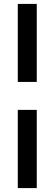

<svg xmlns="http://www.w3.org/2000/svg" viewBox="-20 -760 279 982"><path d="M71 -198H168V202H71ZM71 -740H168V-341H71Z"/></svg>

Font: Easer Grotesk Variable
Style: Regular
Weight: 400
Designer: Boardeaser, Bonnie Shaver-Troup, Thomas Jockin
Foundry: Lexend
Version: Version 1.001;Glyphs 3.1.2 (3151)